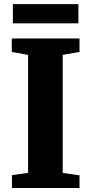

<svg xmlns="http://www.w3.org/2000/svg" viewBox="-20 -934 454 954"><path d="M119.5 -75V-661.5L38.5 -676V-743H375V-676L291.5 -661.5V-74.5L375 -63V0H39.5V-64ZM369.5 -913.5V-818H44V-913.5Z"/></svg>

Font: Merriweather 24pt Black
Style: Regular
Weight: 900
Designer: Eben Sorkin
Foundry: Eben Sorkin
Version: Version 2.100